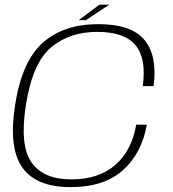

<svg xmlns="http://www.w3.org/2000/svg" viewBox="-20 -782 726 807"><path d="M276.5 4.5Q418 4.5 497.2 -67.2Q576.5 -139 597 -258H552.5Q534 -148.5 464 -88.2Q394 -28 279.5 -28Q163 -28 112.8 -99Q62.5 -170 88.5 -338.5Q116 -516 193.8 -582Q271.5 -648 388.5 -648Q503 -648 549.5 -592Q596 -536 580 -420H625.5Q642.5 -545 588.2 -612.8Q534 -680.5 392.5 -680.5Q249 -680.5 160.5 -603Q72 -525.5 43 -338.5Q15.5 -160 74 -77.8Q132.5 4.5 276.5 4.5ZM311 -697.5H341.5L439.5 -762.5H398Z"/></svg>

Font: Anybody SemiExpanded ExtraLight
Style: Italic
Weight: 250
Width: 6
Italic angle: -10°
Version: Version 1.113;gftools[0.9.25]